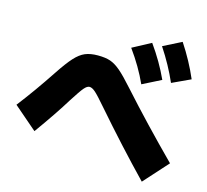

<svg xmlns="http://www.w3.org/2000/svg" viewBox="-120 -984 1241 1151"><g transform="rotate(15 500.0 -408.5)"><path d="M513 -346Q464 -403 443 -421.5Q422 -440 406 -440Q391 -440 373 -419Q355 -398 313 -332Q255 -237 155 -98L10 -223Q96 -334 184 -467Q231 -538 263 -573Q295 -608 327 -621.5Q359 -635 406 -635Q453 -635 483.5 -624.5Q514 -614 547.5 -585.5Q581 -557 638 -493Q793 -320 990 -122L855 28Q685 -148 513 -346ZM586 -731 700 -792Q770 -694 816 -593L701 -535Q657 -633 586 -731ZM875 -845Q941 -745 985 -642L871 -589Q828 -688 762 -788Z"/></g></svg>

Font: Enso Black
Style: Regular
Weight: 900
Designer: Coji Morishita
Foundry: UNDERFOREST DESIGN
Version: Version 1.000